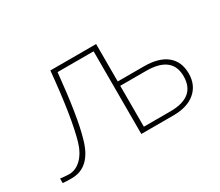

<svg xmlns="http://www.w3.org/2000/svg" viewBox="-95 -702 1071 933"><g transform="rotate(-30 440.5 -235.0)"><path d="M507.8 -24.4H656.2Q797.9 -24.4 797.9 -140.6Q797.9 -253.9 652.3 -253.9H507.8ZM29.3 15.6V-9.8Q62.5 -5.9 78.1 -5.9Q116.2 -5.9 147 -36.1Q177.7 -66.4 193.4 -120.1Q227.5 -238.3 251 -488.3H507.8V-278.3H653.3Q738.3 -278.3 782.2 -242.2Q826.2 -206.1 826.2 -139.6Q826.2 -75.2 782.2 -37.6Q738.3 0 659.2 0H479.5V-463.9H277.3Q253.9 -226.6 222.7 -120.1Q185.5 17.6 79.1 17.6Q44.9 17.6 29.3 15.6Z"/></g></svg>

Font: Gothic A1 Thin
Style: Regular
Weight: 250
Designer: HanYang I&C Co.,Ltd.
Foundry: HanYang I&C Co.,Ltd.
Version: Version 2.50